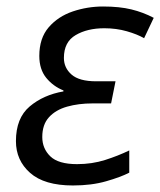

<svg xmlns="http://www.w3.org/2000/svg" viewBox="-20 -564 496 594"><path d="M205.6 9.8Q117.2 9.8 73.2 -29.1Q29.3 -67.9 29.3 -127.4Q29.3 -198.7 71.8 -234.6Q114.3 -270.5 176.3 -281.2V-284.2Q144.5 -296.9 123 -323.2Q101.6 -349.6 101.6 -391.1Q101.6 -445.8 130.6 -479.5Q159.7 -513.2 205.1 -528.6Q250.5 -543.9 298.8 -543.9Q349.6 -543.9 386.5 -534.9Q423.3 -525.9 455.6 -508.8L425.8 -445.8Q404.8 -458 372.3 -467.3Q339.8 -476.6 302.7 -476.6Q250 -476.6 213.9 -455.3Q177.7 -434.1 177.7 -384.8Q177.7 -354 201.4 -333.3Q225.1 -312.5 277.3 -312.5H337.4L323.7 -244.1H266.6Q223.1 -244.1 187.7 -234.1Q152.3 -224.1 131.6 -201.4Q110.8 -178.7 110.8 -140.1Q110.8 -104.5 135.7 -80.3Q160.6 -56.2 218.3 -56.2Q264.6 -56.2 305.2 -69.1Q345.7 -82 379.9 -98.6V-29.8Q353.5 -16.1 308.3 -3.2Q263.2 9.8 205.6 9.8Z"/></svg>

Font: Open Sans
Style: Italic
Weight: 400
Italic angle: -12°
Designer: Monotype Design Team
Foundry: Monotype Imaging Inc.
Version: Version 3.000; ttfautohint (v1.8.4)